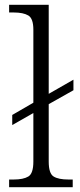

<svg xmlns="http://www.w3.org/2000/svg" viewBox="-20 -780 333 800"><path d="M18 0V-32H37Q77 -32 98 -44.5Q119 -57 119 -107V-309L31 -259V-301L119 -352V-656Q119 -703 98 -715.5Q77 -728 37 -728H18V-760H183V-389L286 -448V-404L183 -346V-107Q183 -57 203.5 -44.5Q224 -32 265 -32H283V0Z"/></svg>

Font: Noto Serif Malayalam Light
Style: Regular
Weight: 300
Designer: Indian type Foundry, Jelle Bosma, Monotype Design Team
Foundry: Monotype Imaging Inc.
Version: Version 2.104; ttfautohint (v1.8.4.7-5d5b)